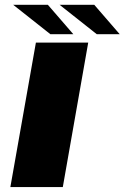

<svg xmlns="http://www.w3.org/2000/svg" viewBox="-20 -758 505 778"><path d="M22 0 125.5 -585.5H337.5L234.5 0ZM372 -619.5 221.5 -738.5H362L465 -619.5ZM184 -619.5 33.5 -738.5H174L277 -619.5Z"/></svg>

Font: Anybody UltraExpanded Regular
Style: Bold Italic
Weight: 700
Width: 9
Italic angle: -10°
Designer: Tyler Finck
Foundry: Etcetera Type Company
Version: Version 1.010; ttfautohint (v1.8.3) -l 8 -r 50 -G 200 -x 14 